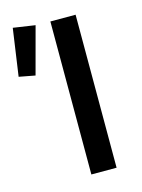

<svg xmlns="http://www.w3.org/2000/svg" viewBox="-121 -732 588 794"><g transform="rotate(-15 173.5 -335.0)"><path d="M13 -670 -16 -468 53 -455 107 -656ZM170 -655V0H278V-655Z"/></g></svg>

Font: Cambridge Sans Medium
Style: Regular
Weight: 500
Version: Version 2.020;PS 002.020;hotconv 1.0.88;makeotf.lib2.5.64775